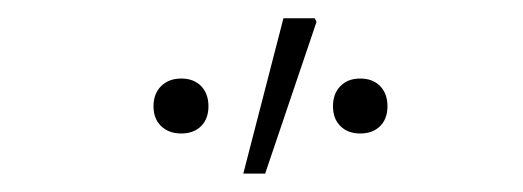

<svg xmlns="http://www.w3.org/2000/svg" viewBox="-20 -750 572 210"><path d="M200 -612.1Q191.9 -604 178.2 -604Q164.6 -604 156.2 -612.1Q147.9 -620.1 147.9 -633.8Q147.9 -647.5 156.2 -655.8Q164.6 -664.1 178.2 -664.1Q191.9 -664.1 200 -655.8Q208 -647.5 208 -633.8Q208 -620.1 200 -612.1ZM395.8 -612.1Q387.7 -604 374 -604Q360.4 -604 352.3 -612.1Q344.2 -620.1 344.2 -633.8Q344.2 -647.5 352.3 -655.8Q360.4 -664.1 374 -664.1Q387.7 -664.1 395.8 -655.8Q403.8 -647.5 403.8 -633.8Q403.8 -620.1 395.8 -612.1ZM246.1 -560.1 290 -730H324.2L326.2 -726.1L270 -560.1Z"/></svg>

Font: Source Sans 3 ExtraLight
Style: Regular
Weight: 200
Designer: Paul D. Hunt
Foundry: Adobe
Version: Version 3.052;hotconv 1.1.0;makeotfexe 2.6.0